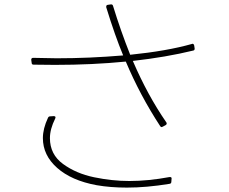

<svg xmlns="http://www.w3.org/2000/svg" viewBox="-20 -817 1040 873"><path d="M131 -554Q203 -552 238 -552Q386 -552 540 -565Q503 -654 463 -784V-787Q463 -794 470 -795L484 -797H486Q492 -797 494 -790Q529 -676 572 -568Q739 -585 852 -617L855 -618Q861 -618 863 -610L865 -597V-595Q865 -588 858 -587Q735 -557 584 -540Q651 -384 736 -261Q738 -259 738 -255Q738 -251 733 -248L720 -241L715 -239Q711 -239 708 -244Q617 -383 552 -537Q399 -522 230 -522Q165 -522 133 -523Q124 -523 124 -531L122 -545Q122 -554 131 -554ZM198 -281Q201 -288 208 -288L224 -289Q236 -289 231 -278Q207 -230 207 -189Q207 -115 266.5 -71.5Q326 -28 408 -11Q490 6 568 6Q654 6 751 -12H753Q762 -12 760 -3L759 10Q759 18 750 19Q646 36 557 36Q482 36 419 25Q305 4 240 -53.5Q175 -111 175 -189Q175 -232 198 -281Z"/></svg>

Font: LINE Seed JP_TTF Thin
Style: Regular
Weight: 250
Designer: LY Corporation & Fontrix & Fontworks
Version: Version 1.008